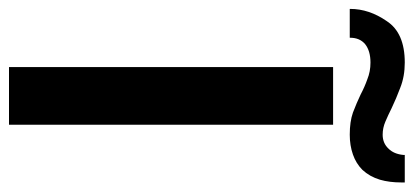

<svg xmlns="http://www.w3.org/2000/svg" viewBox="-336 -634 897 416"><g transform="rotate(90 112.0 -426.5)"><path d="M174.8 2Q174.8 2 174.8 -10.7Q174.8 -22.5 174.8 -44.9Q174.8 -85 174.8 -152.3Q174.8 -220.7 174.8 -296.9Q174.8 -346.7 174.8 -397.5Q174.8 -448.2 174.8 -495.1Q174.8 -581.1 174.8 -640.6Q174.8 -700.2 174.8 -700.2Q174.8 -700.2 159.2 -700.2Q142.6 -700.2 122.1 -700.2Q96.7 -700.2 73.2 -700.2Q49.8 -700.2 49.8 -700.2Q49.8 -700.2 49.8 -687.5Q49.8 -675.8 49.8 -653.3Q49.8 -612.3 49.8 -544.9Q49.8 -477.5 49.8 -401.4Q49.8 -351.6 49.8 -300.8Q49.8 -250 49.8 -203.1Q49.8 -116.2 49.8 -57.6Q49.8 2 49.8 2Q49.8 2 66.4 2Q82 2 103.5 2Q128.9 2 151.4 2Q174.8 2 174.8 2ZM299.8 -855.5Q299.8 -855.5 269.5 -855.5Q240.2 -855.5 240.2 -855.5Q240.2 -855.5 240.2 -853.5Q240.2 -852.5 240.2 -852.5Q238.3 -832 226.6 -820.3Q214.8 -807.6 196.3 -807.6Q181.6 -807.6 168 -813.5Q154.3 -819.3 138.7 -827.1Q118.2 -836.9 94.7 -845.7Q70.3 -855.5 40 -855.5Q-24.4 -855.5 -49.8 -816.4Q-76.2 -778.3 -76.2 -737.3Q-76.2 -737.3 -76.2 -736.3Q-76.2 -736.3 -76.2 -736.3Q-76.2 -736.3 -44.9 -736.3Q-13.7 -736.3 -13.7 -736.3Q-13.7 -736.3 -13.7 -736.3Q-13.7 -737.3 -13.7 -737.3Q-13.7 -757.8 0 -769.5Q14.6 -781.2 40 -781.2Q59.6 -781.2 76.2 -774.4Q92.8 -768.6 109.4 -759.8Q127.9 -751 148.4 -743.2Q168 -736.3 196.3 -736.3Q219.7 -736.3 239.3 -743.2Q258.8 -750 272.5 -763.7Q287.1 -779.3 293.9 -801.8Q299.8 -822.3 299.8 -847.7Q299.8 -850.6 299.8 -852.5Q299.8 -852.5 299.8 -853.5Q299.8 -855.5 299.8 -855.5Z"/></g></svg>

Font: umazing
Style: Display
Weight: 400
Designer: umazing